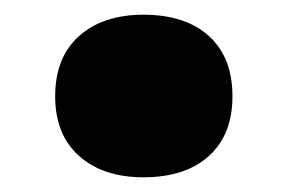

<svg xmlns="http://www.w3.org/2000/svg" viewBox="-20 -223 408 261"><path d="M296 -92Q296 -40 264 -11Q232 18 175 18Q120 18 87.5 -11Q55 -40 55 -92Q55 -145 87.5 -174Q120 -203 175 -203Q232 -203 264 -174Q296 -145 296 -92Z"/></svg>

Font: Roboto Serif 20pt ExtraBold
Style: Italic
Weight: 800
Italic angle: -10°
Version: Version 1.007